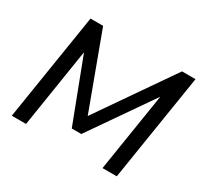

<svg xmlns="http://www.w3.org/2000/svg" viewBox="-146 -900 1153 1096"><g transform="rotate(30 430.5 -352.5)"><path d="M46 0 158 -705H241L432 -189H404L761 -705H850L738 0H644L733 -561H756L442 -108H379L207 -559H228L140 0Z"/></g></svg>

Font: Nunito Sans 12pt SemiBold
Style: Italic
Weight: 600
Italic angle: -9°
Designer: Vernon Adams
Foundry: Vernon Adams
Version: Version 3.101;gftools[0.9.27]